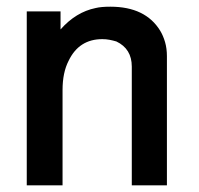

<svg xmlns="http://www.w3.org/2000/svg" viewBox="-20 -554 596 574"><path d="M60 -520H161V-466Q207 -518 266 -530Q282 -534 310 -534Q415 -534 459 -462Q468 -447 473.5 -428Q479 -409 479 -386V0H374V-355Q374 -408 328 -430Q318 -433 307.5 -435Q297 -437 286 -437Q216 -437 185 -372Q167 -337 167 -285V0H60Z"/></svg>

Font: Ekushey Amar Bangla
Style: Bold
Weight: 700
Designer: Al Mamun Sumon
Foundry: Al Mamun Sumon
Version: Version 1.0